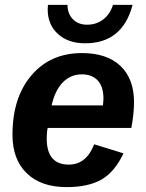

<svg xmlns="http://www.w3.org/2000/svg" viewBox="-20 -755 596 785"><path d="M517 -232H175Q171 -216 171 -189Q171 -82 261 -82Q333 -82 365 -165L485 -128Q449 -52 395 -21Q341 10 252 10Q148 10 89.5 -46.5Q31 -103 31 -204Q31 -356 108.5 -447Q186 -538 315 -538Q417 -538 472.5 -485.5Q528 -433 528 -337Q528 -292 517 -232ZM191 -324H401L403 -351Q403 -401 379.5 -426Q356 -451 315 -451Q269 -451 237 -418.5Q205 -386 191 -324ZM328 -578Q259 -578 217 -616Q175 -654 175 -717L176 -735H256Q256 -699 278 -676.5Q300 -654 336 -654Q374 -654 402 -675.5Q430 -697 442 -735H522Q481 -578 328 -578Z"/></svg>

Font: Libra Sans
Style: Bold Italic
Weight: 700
Italic angle: -12°
Foundry: Context Ltd
Version: Version 1.002